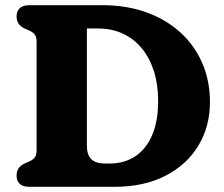

<svg xmlns="http://www.w3.org/2000/svg" viewBox="-20 -720 863 740"><path d="M43.8 -43.2Q43.8 -74.8 74 -89.6L92 -97.4Q105.1 -103 113.1 -112Q121 -121.1 121 -140.6V-559.4Q121 -578.9 113.1 -588Q105.1 -597.1 92 -602.6L74 -610.4Q43.8 -625.2 43.8 -656.8Q43.8 -676.8 56.1 -688.4Q68.4 -700 93.2 -700H374.4Q467.6 -700 543.9 -672.6Q620.2 -645.1 675.1 -595.1Q730.1 -545 759.6 -476.8Q789.2 -408.6 789.2 -326.6Q789.2 -232.8 744.8 -159Q700.4 -85.1 617.8 -42.6Q535.2 0 420.9 0H93.2Q68 0 55.9 -11.6Q43.8 -23.2 43.8 -43.2ZM403.4 -89.8Q458.1 -89.8 500 -116.7Q541.9 -143.7 565.7 -197.5Q589.5 -251.4 589.5 -331.5Q589.5 -393.5 573.5 -444.7Q557.4 -495.8 527.2 -532.9Q497 -570 454.1 -590.1Q411.2 -610.2 357.5 -610.2H314.8V-159.8Q314.8 -122.8 332.1 -106.3Q349.5 -89.8 383.5 -89.8Z"/></svg>

Font: Fraunces SuperSoft Wonky
Style: Regular
Weight: 900
Version: Version 1.000;[b76b70a41]